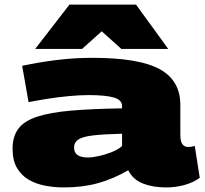

<svg xmlns="http://www.w3.org/2000/svg" viewBox="-20 -810 896 840"><path d="M35 -159Q35 -213 60.5 -247Q86 -281 142.5 -299.5Q199 -318 290.5 -326Q382 -334 514 -336V-346Q514 -373 477.5 -383.5Q441 -394 367 -394Q329 -394 281 -389.5Q233 -385 186 -377.5Q139 -370 105 -363L77 -522Q145 -537 224.5 -547Q304 -557 384 -557Q588 -557 678.5 -507.5Q769 -458 769 -351V-220Q769 -190 778.5 -178.5Q788 -167 802 -167Q809 -167 817 -168Q825 -169 832 -172L854 -32Q825 -11 786.5 -0.5Q748 10 707 10Q649 10 605.5 -7Q562 -24 541 -65Q475 -27 408 -8.5Q341 10 259 10Q218 10 178 2.5Q138 -5 106 -23.5Q74 -42 54.5 -75Q35 -108 35 -159ZM304 -164Q304 -121 365 -121Q383 -121 411 -127Q439 -133 467.5 -144Q496 -155 514 -171V-225Q432 -223 386.5 -217.5Q341 -212 322.5 -199.5Q304 -187 304 -164ZM134 -596 284 -790H575L716 -596H511L425 -673L339 -596Z"/></svg>

Font: Georama ExtraExtended ExtraBold
Style: Regular
Weight: 800
Width: 8
Designer: Jean-Baptiste Levee
Foundry: Production Type
Version: Version 1.000